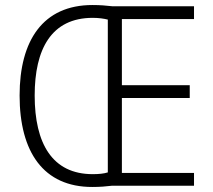

<svg xmlns="http://www.w3.org/2000/svg" viewBox="-20 -739 848 764"><path d="M348 -719C151 -719 58 -578 58 -359C58 -134 153 5 347 5C377 5 402 3 426 0H752V-51H465V-349H735V-400H465V-663H752V-714H428C401 -717 379 -719 348 -719ZM349 -668C373 -668 393 -665 409 -661V-53C393 -48 373 -46 349 -46C188 -46 118 -168 118 -359C118 -543 184 -668 349 -668Z"/></svg>

Font: Noto Sans Devanagari SemiCondensed Light
Style: Regular
Weight: 300
Width: 4
Designer: Jelle Bosma - Monotype Design Team
Foundry: Monotype Imaging Inc.
Version: Version 2.004